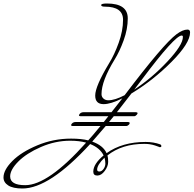

<svg xmlns="http://www.w3.org/2000/svg" viewBox="-339 -688 1106 1097"><path d="M258 213Q216 254 216 281Q216 292 229 292Q242 292 252.5 277.5Q263 263 263 246.5Q263 230 258 213ZM699 -485Q660 -485 472 -234Q443 -196 428 -176Q529 -242 617.5 -336.5Q706 -431 706 -477Q706 -485 699 -485ZM-195 370Q-64 370 153 127Q114 116 62 116Q-23 116 -105.5 152Q-188 188 -234.5 235Q-281 282 -281 320Q-281 370 -195 370ZM112 -30Q119 -47 139 -47H298L360 -126Q294 -93 253 -93Q205 -93 205 -142Q205 -195 284 -326Q314 -374 339 -443Q364 -512 364 -575Q364 -650 260 -650Q239 -650 239 -659Q239 -668 272 -668Q391 -668 391 -583Q391 -522 367.5 -457.5Q344 -393 316 -348Q241 -226 241 -150Q241 -135 252 -125Q263 -115 280 -115Q317 -115 373 -144Q594 -436 669 -492Q705 -519 732 -519Q747 -519 747 -503Q747 -441 641 -334.5Q535 -228 412 -154L329 -47H438Q447 -46 447 -41.5Q447 -37 442 -32Q435 -24 428 -24H311L284 9H393Q402 10 402 14.5Q402 19 398 24Q390 32 382 32H265Q228 76 188 121Q250 143 270 187Q360 123 493 123Q538 123 577 137Q583 140 583 146.5Q583 153 574 153Q573 153 564.5 149.5Q556 146 546 143Q518 134 486 134Q358 134 275 200Q279 212 279 237Q279 262 259.5 288.5Q240 315 217 315Q194 315 194 293Q194 249 253 200Q232 157 176 135Q-57 389 -211 389Q-265 389 -292 371.5Q-319 354 -319 326Q-319 283 -268.5 232Q-218 181 -126 142.5Q-34 104 67 104Q126 104 165 114Q179 100 235 32H78Q67 32 67 26Q74 9 94 9H254L280 -24H123Q112 -24 112 -30Z"/></svg>

Font: Miss Fajardose
Style: Regular
Weight: 400
Version: Version 1.000